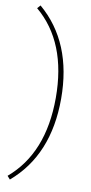

<svg xmlns="http://www.w3.org/2000/svg" viewBox="-101 -782 472 995"><g transform="rotate(10 135.5 -284.0)"><path d="M28 174 13 157Q189 8 189 -284Q189 -577 13 -725L28 -742Q217 -581 217 -284Q217 13 28 174Z"/></g></svg>

Font: Elaine Sans ExtraLight
Style: Regular
Weight: 275
Designer: Wei Huang
Foundry: Wei Huang
Version: Version 2.001;December 24, 2019;FontCreator 12.0.0.2547 64-b